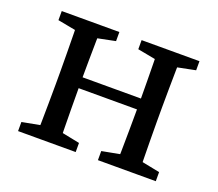

<svg xmlns="http://www.w3.org/2000/svg" viewBox="-88 -595 809 714"><g transform="rotate(20 316.5 -237.5)"><path d="M113 0Q114 -23 114.5 -60Q115 -97 115.5 -137.5Q116 -178 116 -210V-265Q116 -297 115.5 -337.5Q115 -378 114.5 -415.5Q114 -453 113 -475H204Q203 -453 202.5 -415.5Q202 -378 201.5 -337.5Q201 -297 201 -265V-235Q201 -191 201.5 -145Q202 -99 202.5 -61Q203 -23 204 0ZM429 0Q430 -23 430.5 -61Q431 -99 431.5 -145Q432 -191 432 -235V-265Q432 -297 431.5 -337.5Q431 -378 430.5 -415.5Q430 -453 429 -475H520Q519 -453 518.5 -415.5Q518 -378 517.5 -337.5Q517 -297 517 -265V-210Q517 -178 517.5 -137.5Q518 -97 518.5 -60Q519 -23 520 0ZM44 0V-36L150 -56H173L272 -36V0ZM44 -439V-475H272V-439L173 -419H150ZM360 0V-36L466 -56H489L589 -36V0ZM360 -439V-475H589V-439L489 -419H466ZM158 -227V-270H474V-227Z"/></g></svg>

Font: Source Serif 4 Variable
Style: Regular
Weight: 400
Designer: Frank Grießhammer
Foundry: Adobe
Version: Version 4.005;hotconv 1.1.0;makeotfexe 2.6.0